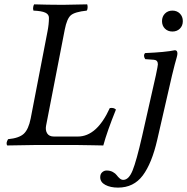

<svg xmlns="http://www.w3.org/2000/svg" viewBox="-20 -667 861 883"><path d="M250 -645H277.8Q302.7 -645 380.9 -647Q383.8 -640.1 382.8 -630.6Q381.8 -621.1 378.9 -618.2Q323.7 -612.3 305.7 -596.7Q287.6 -581.1 277.8 -530.8L191.9 -88.9Q188 -67.9 197 -53.5Q206.1 -39.1 228 -39.1H337.9Q425.3 -39.1 484.9 -169.9Q502.9 -173.3 513.2 -163.1Q472.7 -63 455.1 2Q452.6 2 404.3 1Q356 0 340.8 0H134.8Q103 0 13.2 2Q5.9 -8.3 17.1 -26.9Q67.9 -31.7 89.6 -52Q111.3 -72.3 121.1 -122.1L198.2 -521Q205.1 -555.7 205.1 -585Q205.1 -601.1 188.2 -608.9Q171.4 -616.7 133.8 -618.2Q130.9 -626.5 132.8 -635.5Q134.8 -644.5 137.2 -647Q203.6 -645 250 -645ZM771 -319.8 703.1 -23.9Q678.2 84.5 636.5 140.1Q594.7 195.8 522.9 195.8Q487.8 195.8 464.4 183.3Q440.9 170.9 440.9 147.9Q440.9 133.3 450 125.2Q459 117.2 470.2 117.2Q486.8 117.2 499 124Q511.2 130.9 516.8 138.7Q522.5 146.5 530.3 153.3Q538.1 160.2 546.9 160.2Q572.3 160.2 589.8 116.9Q607.4 73.7 633.8 -42L696.8 -320.8Q706.1 -364.7 706.1 -371.1Q706.1 -390.6 688 -392.1L647.9 -395Q637.2 -411.6 647 -422.9Q740.2 -426.8 784.2 -436Q795.9 -436 795.9 -420.9Q795.9 -415 793 -404.1Q790 -393.1 783.4 -369.4Q776.9 -345.7 771 -319.8ZM738.5 -535.4Q725.1 -548.8 725.1 -569.8Q725.1 -590.8 738.5 -604.5Q752 -618.2 772.9 -618.2Q793.9 -618.2 807.4 -604.5Q820.8 -590.8 820.8 -569.8Q820.8 -548.8 807.4 -535.4Q793.9 -522 772.9 -522Q752 -522 738.5 -535.4Z"/></svg>

Font: Common Serif
Style: Italic
Weight: 400
Italic angle: -12°
Designer: Philipp H. Poll, Khaled Hosny
Foundry: Stefan Peev, Context Ltd.
Version: Version 1.026